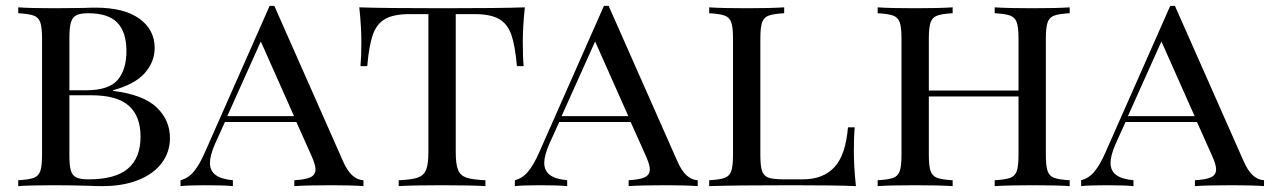

<svg xmlns="http://www.w3.org/2000/svg" viewBox="-20 -633 4319 653"><path d="M558 -164Q558 -116 530.5 -79Q503 -42 451 -21Q399 0 328 0Q303 0 285 -1Q223 -3 166 -3Q84 -3 42 0V-20Q78 -22 94.5 -28Q111 -34 117 -51Q123 -68 123 -106V-502Q123 -540 117 -557Q111 -574 94.5 -580Q78 -586 42 -588V-608Q84 -605 164 -605L266 -606Q283 -607 305 -607Q402 -607 454 -569.5Q506 -532 506 -470Q506 -422 472 -384Q438 -346 364 -326V-324Q468 -311 513 -267.5Q558 -224 558 -164ZM216 -502V-326H273Q350 -326 380 -361Q410 -396 410 -459Q410 -524 379 -556Q348 -588 280 -588Q253 -588 239.5 -581Q226 -574 221 -556Q216 -538 216 -502ZM458 -168Q458 -238 418 -273.5Q378 -309 290 -309H216V-106Q216 -70 221 -53Q226 -36 239.5 -29.5Q253 -23 281 -23Q372 -23 415 -59.5Q458 -96 458 -168Z M1216 -20V0Q1176 -3 1109 -3Q1023 -3 981 0V-20Q1018 -22 1035.5 -30Q1053 -38 1053 -57Q1053 -73 1039 -104L988 -218H745L711 -143Q694 -104 694 -79Q694 -53 712.5 -38.5Q731 -24 772 -20V0Q742 -3 681 -3Q620 -3 594 0V-20Q621 -27 640 -50.5Q659 -74 676 -113L897 -613H913L1147 -84Q1174 -22 1216 -20ZM980 -238 867 -492 753 -238Z M1758 -490Q1758 -438 1761 -408H1738Q1732 -478 1719 -515Q1706 -552 1677 -568.5Q1648 -585 1594 -585H1530V-116Q1530 -74 1538 -55Q1546 -36 1566 -29Q1586 -22 1631 -20V0Q1579 -3 1484 -3Q1384 -3 1336 0V-20Q1381 -22 1401 -29Q1421 -36 1429 -55Q1437 -74 1437 -116V-585H1373Q1319 -585 1290 -568.5Q1261 -552 1248 -515Q1235 -478 1229 -408H1206Q1209 -440 1209 -490Q1209 -542 1202 -608Q1285 -605 1484 -605Q1682 -605 1765 -608Q1758 -542 1758 -490Z M2353 -20V0Q2313 -3 2246 -3Q2160 -3 2118 0V-20Q2155 -22 2172.5 -30Q2190 -38 2190 -57Q2190 -73 2176 -104L2125 -218H1882L1848 -143Q1831 -104 1831 -79Q1831 -53 1849.5 -38.5Q1868 -24 1909 -20V0Q1879 -3 1818 -3Q1757 -3 1731 0V-20Q1758 -27 1777 -50.5Q1796 -74 1813 -113L2034 -613H2050L2284 -84Q2311 -22 2353 -20ZM2117 -238 2004 -492 1890 -238Z M2647 -588Q2611 -586 2594.5 -580Q2578 -574 2572 -557Q2566 -540 2566 -502V-106Q2566 -68 2572 -51Q2578 -34 2594.5 -28.5Q2611 -23 2647 -23H2710Q2779 -23 2817.5 -64Q2856 -105 2864 -200H2887Q2884 -169 2884 -118Q2884 -66 2891 0Q2826 -3 2672 -3Q2487 -3 2392 0V-20Q2428 -22 2444.5 -28Q2461 -34 2467 -51Q2473 -68 2473 -106V-502Q2473 -540 2467 -557Q2461 -574 2444.5 -580Q2428 -586 2392 -588V-608Q2434 -605 2520 -605Q2600 -605 2647 -608Z M3618 -588Q3582 -586 3565.5 -580Q3549 -574 3543 -557Q3537 -540 3537 -502V-106Q3537 -68 3543 -51Q3549 -34 3565.5 -28Q3582 -22 3618 -20V0Q3576 -3 3490 -3Q3410 -3 3363 0V-20Q3399 -22 3415.5 -28Q3432 -34 3438 -51Q3444 -68 3444 -106V-305H3139V-106Q3139 -68 3145 -51Q3151 -34 3167.5 -28Q3184 -22 3220 -20V0Q3174 -3 3093 -3Q3007 -3 2965 0V-20Q3001 -22 3017.5 -28Q3034 -34 3040 -51Q3046 -68 3046 -106V-502Q3046 -540 3040 -557Q3034 -574 3017.5 -580Q3001 -586 2965 -588V-608Q3007 -605 3093 -605Q3173 -605 3220 -608V-588Q3184 -586 3167.5 -580Q3151 -574 3145 -557Q3139 -540 3139 -502V-325H3444V-502Q3444 -540 3438 -557Q3432 -574 3415.5 -580Q3399 -586 3363 -588V-608Q3409 -605 3490 -605Q3576 -605 3618 -608Z M4279 -20V0Q4239 -3 4172 -3Q4086 -3 4044 0V-20Q4081 -22 4098.5 -30Q4116 -38 4116 -57Q4116 -73 4102 -104L4051 -218H3808L3774 -143Q3757 -104 3757 -79Q3757 -53 3775.5 -38.5Q3794 -24 3835 -20V0Q3805 -3 3744 -3Q3683 -3 3657 0V-20Q3684 -27 3703 -50.5Q3722 -74 3739 -113L3960 -613H3976L4210 -84Q4237 -22 4279 -20ZM4043 -238 3930 -492 3816 -238Z"/></svg>

Font: Playfair Display SC
Style: Regular
Weight: 400
Designer: Claus Eggers Sørensen
Foundry: Claus Eggers Sørensen
Version: Version 1.200; ttfautohint (v1.6)